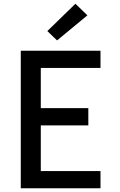

<svg xmlns="http://www.w3.org/2000/svg" viewBox="-20 -1006 640 1026"><path d="M91 0V-735H517V-643H198V-428H452V-336H198V-92H517V0ZM285 -790 233 -840 383 -986 447 -924Z"/></svg>

Font: Iosevka SS04 Semibold Extended
Style: Regular
Weight: 600
Width: 7
Monospace: yes
Designer: Belleve Invis
Foundry: Belleve Invis
Version: Version 19.0.0; ttfautohint (v1.8.4)